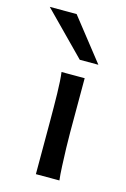

<svg xmlns="http://www.w3.org/2000/svg" viewBox="-134 -633 446 681"><g transform="rotate(15 89.0 -293.0)"><path d="M68.4 0Q68.4 0 68.4 -19.8Q68.4 -39.6 68.4 -70.3Q68.4 -101.1 68.4 -134.3Q68.4 -167.5 68.4 -193.8Q68.4 -247.6 67.4 -296.1Q66.4 -344.7 62.5 -373.5H147.5Q147.5 -367.7 147.5 -343.8Q147.5 -319.8 147.5 -288.1Q147.5 -256.3 147.5 -225.3Q147.5 -194.3 147.5 -173.8Q147.5 -150.4 148.4 -116.9Q149.4 -83.5 150.9 -51.5Q152.3 -19.5 154.8 0ZM113.8 -432.1 -37.6 -585.9H61L182.1 -432.1Z"/></g></svg>

Font: Harmattan Medium
Style: Regular
Weight: 500
Designer: George W. Nuss III and SIL International
Foundry: SIL International
Version: Version 4.000